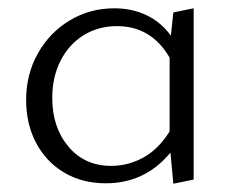

<svg xmlns="http://www.w3.org/2000/svg" viewBox="-20 -438 568 463"><path d="M447 -418V-5L398 5L391 -70Q330 4 235 4Q178 4 134.5 -22Q91 -48 67 -93.5Q43 -139 43 -197Q43 -259 71.5 -309.5Q100 -360 148.5 -389Q197 -418 256 -418Q298 -418 333 -401.5Q368 -385 392 -352L398 -408ZM389 -121V-299Q345 -375 262 -375Q217 -375 181.5 -353Q146 -331 126 -291.5Q106 -252 106 -202Q106 -131 145 -84.5Q184 -38 248 -38Q289 -38 325.5 -58Q362 -78 389 -121Z"/></svg>

Font: Ysabeau Infant Semilight
Style: Regular
Weight: 300
Designer: Christian Thalmann (Catharsis Fonts)
Version: Version 0.003